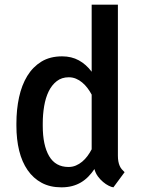

<svg xmlns="http://www.w3.org/2000/svg" viewBox="-20 -781 599 811"><path d="M160.6 -249.5Q160.6 -167.5 187.5 -121.6Q214.4 -75.7 269.5 -75.7Q286.1 -75.7 300.5 -81.8Q314.9 -87.9 327.1 -98.1Q339.4 -108.4 349.4 -121.8Q359.4 -135.3 367.2 -150.4V-381.3Q359.4 -396 349.4 -409.2Q339.4 -422.4 327.1 -432.6Q314.9 -442.9 300.8 -448.7Q286.6 -454.6 270.5 -454.6Q240.7 -454.6 219.7 -438.2Q198.7 -421.9 185.5 -394.8Q172.4 -367.7 166.5 -332.5Q160.6 -297.4 160.6 -259.8ZM49.3 -259.8Q49.3 -318.4 60.5 -370.1Q71.8 -421.9 95.2 -460.2Q118.7 -498.5 155 -520.8Q191.4 -543 242.2 -543Q282.2 -543 313 -526.1Q343.8 -509.3 367.2 -478V-761.2H478V-123.5Q478 -109.4 480 -99.1Q481.9 -88.9 485.4 -80.8Q488.8 -72.8 494.1 -66.4Q499.5 -60.1 506.3 -53.7L459 10.3Q450.7 9.3 439 3.4Q427.2 -2.4 415.3 -12.5Q403.3 -22.5 393.3 -36.1Q383.3 -49.8 378.9 -66.9Q366.7 -48.8 352.8 -34.7Q338.9 -20.5 322 -10.5Q305.2 -0.5 284.7 4.9Q264.2 10.3 239.3 10.3Q191.4 10.3 156 -8.8Q120.6 -27.8 96.7 -62.3Q72.8 -96.7 61 -144.5Q49.3 -192.4 49.3 -249.5Z"/></svg>

Font: Ufes Sans Medium
Style: Regular
Weight: 500
Designer: Ricardo Esteves & Filipe Motta
Foundry: ProDesignUfes - Ricardo Esteves, Filipe Motta (This is a derivative work, based on Roboto family, by Christian Robertson
Version: Version 2.0